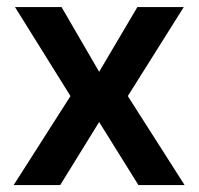

<svg xmlns="http://www.w3.org/2000/svg" viewBox="-20 -536 575 556"><path d="M158.2 -515.6 267.1 -328.1 377.9 -515.6H512.2L350.1 -257.8L514.6 0H380.9L267.1 -182.6L154.3 0H19.5L184.1 -257.8L23.4 -515.6Z"/></svg>

Font: Inter Display Semi Bold
Style: Regular
Weight: 600
Designer: Rasmus Andersson
Foundry: rsms
Version: Version 4.000;git-37864ae